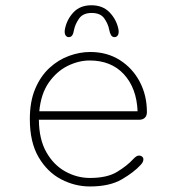

<svg xmlns="http://www.w3.org/2000/svg" viewBox="-20 -680 659 711"><path d="M313 10.5Q257.5 10.5 206.5 -16Q155.5 -42.5 123 -97.8Q90.5 -153 90.5 -239Q90.5 -304.5 110.5 -351.5Q130.5 -398.5 163.5 -428.8Q196.5 -459 236 -473.2Q275.5 -487.5 314 -487.5Q376.5 -487.5 423.8 -457.5Q471 -427.5 497.5 -377.2Q524 -327 524 -265Q524 -251 516.2 -243.8Q508.5 -236.5 495 -236.5H124Q124.5 -164 151.8 -116.2Q179 -68.5 222.2 -44.8Q265.5 -21 313 -21Q377 -21 414 -43.8Q451 -66.5 472 -89.5Q478.5 -96.5 483.8 -100.2Q489 -104 495 -104Q501 -104 506 -100.2Q511 -96.5 511 -90Q511 -85 508.5 -79.8Q506 -74.5 500.5 -69Q476 -42 431 -15.8Q386 10.5 313 10.5ZM125.5 -268H489.5Q486 -353.5 439 -404.8Q392 -456 312 -456Q271 -456 230.2 -435.8Q189.5 -415.5 160.5 -374Q131.5 -332.5 125.5 -268ZM404 -542.5Q396 -542.5 391.5 -549.5Q387 -556.5 384.5 -569.5Q380.5 -591.5 366.2 -611.8Q352 -632 319.5 -632Q287.5 -632 273 -611.5Q258.5 -591 254 -569Q252 -556 247.5 -549.2Q243 -542.5 234.5 -542.5Q228 -542.5 223.8 -547.8Q219.5 -553 219.5 -563Q219.5 -565 219.8 -567.5Q220 -570 220.5 -572.5Q227.5 -608 252 -634.2Q276.5 -660.5 318.5 -660.5Q360.5 -660.5 385.8 -634.2Q411 -608 418.5 -572.5Q419 -570 419.2 -567.5Q419.5 -565 419.5 -563Q419.5 -553 415.2 -547.8Q411 -542.5 404 -542.5Z"/></svg>

Font: Sono Monospace ExtraLight
Style: Regular
Weight: 250
Version: Version 2.112